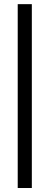

<svg xmlns="http://www.w3.org/2000/svg" viewBox="-20 -744 244 947"><path d="M67.4 183.3V-723.5H137V183.3Z"/></svg>

Font: Archivo SemiBold Condensed
Style: Regular
Weight: 600
Width: 3
Version: Version 2.001